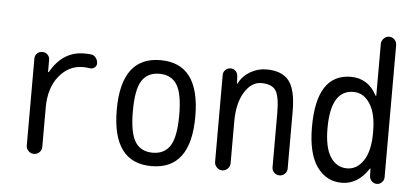

<svg xmlns="http://www.w3.org/2000/svg" viewBox="-51 -857 2102 975"><g transform="rotate(5 1000.0 -370.0)"><path d="M150.4 0Q133.8 0 122.1 -11.7Q110.4 -23.4 110.4 -39.1V-482.4Q110.4 -498 121.1 -508.8Q131.8 -519.5 147.9 -519.5Q164.1 -519.5 174.8 -508.8Q185.5 -498 185.5 -482.4V-420.9Q185.5 -419.9 186.5 -419.9Q188.5 -419.9 189.5 -420.9Q251 -530.3 360.4 -530.3Q384.8 -530.3 396.5 -528.3Q411.1 -526.4 420.4 -513.7Q429.7 -501 429.7 -485.4Q429.7 -472.7 419.4 -464.4Q409.2 -456.1 396.5 -458Q378.9 -460.9 360.4 -460.9Q287.1 -460.9 238.3 -399.9Q189.5 -338.9 189.5 -240.2V-39.1Q189.5 -22.5 177.7 -11.2Q166 0 150.4 0Z M839.4 -415.5Q810.5 -460.9 750 -460.9Q689.5 -460.9 660.6 -415.5Q631.8 -370.1 631.8 -260.3Q631.8 -150.4 660.6 -104.5Q689.5 -58.6 750 -58.6Q810.5 -58.6 839.4 -104.5Q868.2 -150.4 868.2 -260.3Q868.2 -370.1 839.4 -415.5ZM950.2 -260.3Q950.2 9.8 750 9.8Q549.8 9.8 549.8 -260.3Q549.8 -530.3 750 -530.3Q950.2 -530.3 950.2 -260.3Z M1070.3 -40V-483.4Q1070.3 -498 1081.1 -508.8Q1091.8 -519.5 1107.4 -519.5Q1123 -519.5 1133.3 -509.3Q1143.6 -499 1144.5 -483.4L1146.5 -446.3Q1146.5 -445.3 1147.5 -445.3Q1149.4 -445.3 1149.4 -446.3Q1168 -484.4 1206.5 -507.3Q1245.1 -530.3 1290 -530.3Q1369.1 -530.3 1404.8 -484.9Q1440.4 -439.5 1440.4 -330.1V-38.1Q1440.4 -22.5 1429.2 -11.2Q1418 0 1401.9 0Q1385.7 0 1374.5 -11.2Q1363.3 -22.5 1363.3 -38.1V-311.5Q1363.3 -399.4 1343.3 -429.2Q1323.2 -459 1269.5 -459Q1219.7 -459 1184.6 -402.8Q1149.4 -346.7 1149.4 -252V-40Q1149.4 -23.4 1137.7 -11.7Q1126 0 1109.9 0Q1093.8 0 1082 -12.2Q1070.3 -24.4 1070.3 -40Z M1740.2 -455.1Q1624 -455.1 1624 -259.8Q1624 -162.1 1655.3 -113.8Q1686.5 -65.4 1740.2 -65.4Q1791 -65.4 1823.7 -114.7Q1856.4 -164.1 1856.4 -254.9V-264.6Q1856.4 -355.5 1823.7 -405.3Q1791 -455.1 1740.2 -455.1ZM1719.7 9.8Q1640.6 9.8 1592.8 -57.6Q1544.9 -125 1544.9 -259.8Q1544.9 -529.3 1719.7 -530.3Q1808.6 -530.3 1852.5 -446.3Q1852.5 -445.3 1855.5 -445.3Q1856.4 -445.3 1856.4 -446.3V-710Q1856.4 -725.6 1868.2 -737.8Q1879.9 -750 1896 -750Q1912.1 -750 1923.3 -738.3Q1934.6 -726.6 1934.6 -710V-37.1Q1934.6 -22.5 1923.8 -11.2Q1913.1 0 1898.4 0Q1882.8 0 1872.1 -10.7Q1861.3 -21.5 1860.4 -37.1L1859.4 -74.2Q1859.4 -75.2 1858.4 -75.2Q1856.4 -75.2 1856.4 -74.2Q1801.8 9.8 1719.7 9.8Z"/></g></svg>

Font: Rounded-X Mgen+ 2m regular
Style: Regular
Weight: 400
Designer: [Source Han Sans]
Ryoko NISHIZUKA  (kana & ideographs); Paul D. Hunt (Latin, Greek & Cyrillic); Wenlong ZHANG  (bopomofo
Version: Version 1.059.20150602